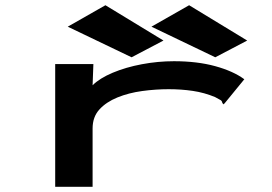

<svg xmlns="http://www.w3.org/2000/svg" viewBox="-20 -713 1040 734"><path d="M191 -468H337L334 -387Q361 -414 411 -435Q461 -456 522.5 -467.5Q584 -479 645 -479Q734 -479 803 -460Q872 -441 914 -410L842 -322L835 -314L830 -319Q829 -327 823 -330.5Q817 -334 802 -342Q761 -359 717 -365.5Q673 -372 625 -372Q575 -372 523.5 -365Q472 -358 429 -340.5Q386 -323 360 -294.5Q334 -266 334 -222V1H191ZM483 -494 239 -611 383 -693 605 -558ZM803 -494 559 -611 703 -693 925 -558Z"/></svg>

Font: Inconsolata UltraExpanded ExtraBold
Style: Regular
Weight: 800
Width: 9
Monospace: yes
Designer: Raph Levien, Cyreal, Brenton Simpson
Foundry: Raph Levien, Cyreal, Google
Version: Version 3.001; ttfautohint (v1.8.2.53-6de2)